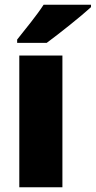

<svg xmlns="http://www.w3.org/2000/svg" viewBox="-20 -786 402 806"><path d="M362 -756V-766H163C134 -721 86 -663 52 -620V-606H176C229 -645 322 -719 362 -756ZM242 0V-553H61V0Z"/></svg>

Font: Noto Sans Gujarati UI SemiCondensed Black
Style: Regular
Weight: 900
Width: 4
Designer: Jelle Bosma - Monotype Design Team, Universal Thirst
Foundry: Monotype Imaging Inc.
Version: Version 2.106